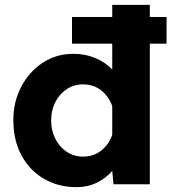

<svg xmlns="http://www.w3.org/2000/svg" viewBox="-20 -760 707 792"><path d="M443 -473V-740H598V0H448L443 -55Q417 -25 379.5 -6.5Q342 12 295 12Q222 12 163 -21.5Q104 -55 69.5 -117.5Q35 -180 35 -266Q35 -339 67 -401Q99 -463 155 -500.5Q211 -538 283 -538Q332 -538 373.5 -520.5Q415 -503 443 -473ZM323 -114Q366 -114 397.5 -139Q429 -164 443 -204V-322Q429 -362 397.5 -387Q366 -412 323 -412Q285 -412 255 -392Q225 -372 208 -338.5Q191 -305 191 -263Q191 -222 208 -188Q225 -154 255 -134Q285 -114 323 -114ZM277 -580V-690H667V-580Z"/></svg>

Font: Azeret Mono
Style: Bold
Weight: 700
Designer: Martin Vácha
Foundry: Displaay
Version: Version 1.002